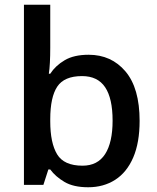

<svg xmlns="http://www.w3.org/2000/svg" viewBox="-20 -780 661 810"><path d="M192 -578Q192 -545 190.5 -516Q189 -487 186 -469H192Q214 -503 253 -526Q292 -549 354 -549Q450 -549 509.5 -478.5Q569 -408 569 -270Q569 -178 542 -115.5Q515 -53 466 -21.5Q417 10 352 10Q290 10 252 -12.5Q214 -35 192 -65H184L163 0H81V-760H192ZM326 -459Q251 -459 221.5 -414.5Q192 -370 192 -277V-268Q192 -177 221 -129Q250 -81 328 -81Q392 -81 423.5 -130Q455 -179 455 -271Q455 -365 423.5 -412Q392 -459 326 -459Z"/></svg>

Font: Noto Sans Oriya Medium
Style: Regular
Weight: 500
Version: Version 2.003